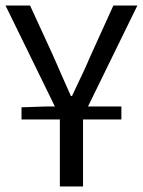

<svg xmlns="http://www.w3.org/2000/svg" viewBox="-21 -676 518 696"><path d="M57 -243V-287L145 -290H178L-1 -656H88L173 -471Q189 -435 204 -400Q219 -365 236 -328H240Q257 -365 274 -400Q291 -435 306 -471L390 -656H477L298 -290H419V-243H280V0H196V-243Z"/></svg>

Font: CV Source Sans
Style: Regular
Weight: 400
Designer: Paul D. Hunt
Foundry: Adobe Systems Incorporated
Version: Version 3.001